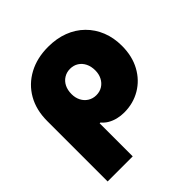

<svg xmlns="http://www.w3.org/2000/svg" viewBox="-196 -679 1039 1039"><g transform="rotate(-45 323.5 -159.5)"><path d="M328 -531Q393 -531 445.5 -511Q498 -491 536 -453.5Q574 -416 594.5 -365Q615 -314 615 -252Q615 -173 582.5 -113.5Q550 -54 494 -21Q438 12 369 12Q342 12 318 6Q294 0 274 -11.5Q254 -23 239 -41H233V212H41V-250Q41 -335 77 -398Q113 -461 178 -496Q243 -531 328 -531ZM328 -363Q302 -363 281 -350Q260 -337 248.5 -314Q237 -291 237 -260Q237 -232 248.5 -209.5Q260 -187 281 -174Q302 -161 328 -161Q355 -161 375.5 -174Q396 -187 407.5 -209.5Q419 -232 419 -260Q419 -291 407.5 -314Q396 -337 375.5 -350Q355 -363 328 -363Z"/></g></svg>

Font: MuseoModerno Thin Black
Style: Regular
Weight: 900
Version: Version 1.002